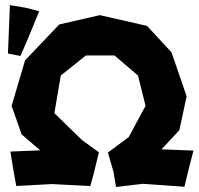

<svg xmlns="http://www.w3.org/2000/svg" viewBox="-20 -746 793 767"><path d="M19.5 -725.6 15.6 -627 11.7 -532.2 61.5 -522.5 84 -573.2 136.7 -701.2 84 -714.8ZM21.5 -140.6 32.2 -74.2 44.9 -2.9 186.5 -10.7 340.8 -2.9 355.5 -56.6 375 -137.7 307.6 -186.5 197.3 -293.9 222.7 -444.3 323.2 -524.4H437.5L531.2 -444.3L561.5 -323.2L494.1 -198.2L411.1 -136.7L433.6 -58.6L443.4 1L550.8 -11.7L716.8 0L733.4 -69.3L752.9 -144.5L625 -149.4L696.3 -225.6L725.6 -361.3L665 -537.1L567.4 -642.6L378.9 -685.5L216.8 -648.4L80.1 -504.9L26.4 -323.2L66.4 -209L140.6 -145.5Z"/></svg>

Font: MaokenAssortedSans-TC
Style: Regular
Weight: 500
Version: Version 0.83